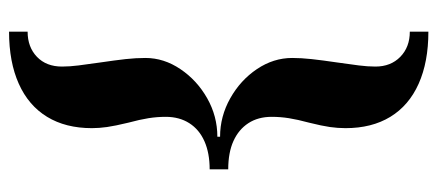

<svg xmlns="http://www.w3.org/2000/svg" viewBox="-291 -533 966 424"><g transform="rotate(-90 192.0 -321.0)"><path d="M334 142Q267 142 219 120.5Q171 99 146 58Q121 17 121 -41Q121 -58 123.5 -75.5Q126 -93 133 -121Q140 -147 143 -166Q146 -185 146 -204Q146 -234 132 -255.5Q118 -277 92.5 -288.5Q67 -300 30 -300V-341Q66 -341 92 -352.5Q118 -364 132 -386Q146 -408 146 -438Q146 -457 143 -476Q140 -495 133 -521Q126 -550 123.5 -567.5Q121 -585 121 -601Q121 -659 146 -700Q171 -741 219 -762.5Q267 -784 334 -784V-743Q300 -743 278.5 -722.4Q257 -701.8 257 -667Q257 -650 259.5 -630.5Q262 -611 266 -583Q271 -549 273.5 -526.5Q276 -504 276 -483Q276 -442 251.3 -405.5Q226.7 -369 187.1 -346.5Q147.4 -324 102 -324V-318Q147 -318 187 -295.5Q227 -273 251.5 -236.5Q276 -200 276 -158.7Q276 -139 273.5 -116Q271 -93 266 -59Q262 -31 259.5 -11.5Q257 8 257 25Q257 59 278.5 80Q300 101 334 101Z"/></g></svg>

Font: Baskervville SC
Style: Regular
Weight: 400
Designer: Alexis Faudot, Rémi Forte, Morgane Pierson, Rafael Ribas, Tanguy Vanlaeys, Rosalie Wagner, Thomas Huot-Marchand
Foundry: ANRT
Version: Version 1.100